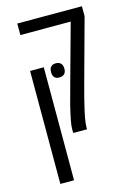

<svg xmlns="http://www.w3.org/2000/svg" viewBox="-129 -698 709 1006"><g transform="rotate(-15 225.0 -195.0)"><path d="M204.6 0Q204.6 -1 203.9 -3.7Q203.1 -6.3 203.1 -11.7Q203.1 -26.9 204.3 -39.6Q205.6 -52.2 208.5 -66.9Q217.8 -113.3 226.3 -147Q234.9 -180.7 243.7 -210.7Q252.4 -240.7 261.2 -275.4L341.8 -567.4H68.8V-629.9H419.4V-575.7L326.7 -237.3Q320.8 -215.3 315.7 -195.8Q310.5 -176.3 305.9 -158.7Q301.3 -141.1 297.9 -125.5Q293 -106 289.3 -88.9Q285.6 -71.8 283.2 -57.6Q280.8 -43.5 279.5 -31.7Q278.3 -20 278.3 -11.2V0ZM69.3 240.2V-372.6H143.6V240.2ZM209 -299.8Q173.8 -299.8 173.8 -337.9Q173.8 -357.4 182.9 -366.9Q191.9 -376.5 209 -376.5Q227.1 -376.5 236.6 -366.5Q246.1 -356.4 246.1 -337.9Q246.1 -319.3 236.6 -309.6Q227.1 -299.8 209 -299.8Z"/></g></svg>

Font: Open Sans Condensed
Style: Regular
Weight: 400
Width: 3
Designer: Monotype Design Team
Foundry: Monotype Imaging Inc.
Version: Version 3.000